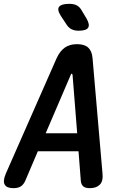

<svg xmlns="http://www.w3.org/2000/svg" viewBox="-51 -970 671 1000"><path d="M370 -27 358 -182H146L80 -27Q71 -8 57 1Q43 10 19 10Q-16 10 -26.5 -8.5Q-37 -27 -21 -65L244 -667Q261 -704 286.5 -722Q312 -740 350 -740Q389 -740 408.5 -722Q428 -704 431 -667L483 -65Q487 -27 469 -8.5Q451 10 417 10Q393 10 382.5 0.5Q372 -9 370 -27ZM351 -276 327 -579Q326 -586 322.5 -586Q319 -586 317 -579L187 -276ZM358 -810Q338 -810 323 -817Q308 -824 297 -840L266 -887Q245 -920 257 -935Q269 -950 310 -950Q333 -950 348 -942.5Q363 -935 373 -918L400 -873Q418 -841 408 -825.5Q398 -810 358 -810Z"/></svg>

Font: Maple Mono SemiBold
Style: Italic
Weight: 600
Italic angle: -10°
Monospace: yes
Designer: subframe7536
Version: Version 7.000